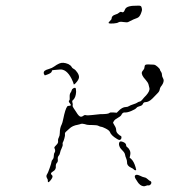

<svg xmlns="http://www.w3.org/2000/svg" viewBox="-20 -656 592 671"><path d="M454 -44Q458 -47 469 -42Q479 -37 485 -36Q491 -35 496.5 -29.5Q502 -24 506 -23Q509 -21 509 -17.5Q509 -14 506 -11Q503 -8 500 -8Q496 -9 491 -7Q481 -2 470 -10Q463 -16 461 -20Q451 -34 451 -39Q451 -43 454 -44ZM398 -160Q401 -164 412 -159Q421 -155 421 -147Q421 -144 425.5 -141Q430 -138 433.5 -130.5Q437 -123 435 -114L433 -105L438 -101Q448 -92 454 -71Q456 -63 456 -62Q456 -61 453 -61Q450 -61 447.5 -64Q445 -67 438 -70Q423 -77 424 -89Q424 -96 421 -102.5Q418 -109 417 -115.5Q416 -122 408.5 -129.5Q401 -137 399 -141Q393 -153 398 -160ZM518 -430Q524 -429 531.5 -422Q539 -415 539 -412.5Q539 -410 542.5 -405.5Q546 -401 546 -395Q546 -389 549 -384Q552 -379 552 -375Q552 -365 542 -353Q539 -349 538 -342.5Q537 -336 529 -328.5Q521 -321 513 -312Q500 -299 488 -299Q482 -299 479.5 -293Q477 -287 468.5 -285Q460 -283 457 -279Q453 -274 438.5 -268Q424 -262 415 -263Q408 -263 404 -254Q401 -249 391.5 -244Q382 -239 378 -233L375 -227L380 -218Q386 -209 386 -201.5Q386 -194 393 -187.5Q400 -181 402 -181Q404 -181 404.5 -176.5Q405 -172 402 -169Q398 -164 388 -171Q368 -183 364 -195Q361 -201 349 -207Q337 -213 333.5 -213Q330 -213 324.5 -216Q319 -219 304 -219Q289 -219 284 -220Q265 -226 260 -222Q258 -221 252 -220Q233 -217 222 -206Q217 -201 211.5 -196.5Q206 -192 207 -187Q208 -183 205 -172.5Q202 -162 200 -159Q198 -157 199 -152Q200 -147 195.5 -138Q191 -129 190 -122.5Q189 -116 185 -111.5Q181 -107 182 -99Q183 -91 179 -87Q175 -83 175 -76Q177 -63 164 -56Q154 -50 161 -44.5Q168 -39 156 -25Q147 -14 147 -24Q148 -28 144 -34Q140 -41 145 -48Q147 -50 153.5 -68.5Q160 -87 160 -90.5Q160 -94 164 -98.5Q168 -103 168 -111Q168 -119 171 -123Q175 -129 170 -139Q169 -142 176.5 -149Q184 -156 183 -162.5Q182 -169 185.5 -175.5Q189 -182 189 -191Q189 -209 196 -222Q198 -226 201 -240Q208 -275 215 -284Q216 -286 220 -286Q232 -286 225 -294Q217 -303 223 -306Q224 -307 223.5 -317Q223 -327 226.5 -332Q230 -337 230.5 -340.5Q231 -344 235.5 -347Q240 -350 243 -349Q246 -348 246 -335Q245 -316 236 -307Q231 -304 233 -298Q235 -292 234 -288Q233 -284 237 -278.5Q241 -273 246 -265Q256 -248 263 -248Q267 -248 271.5 -251.5Q276 -255 280.5 -253.5Q285 -252 302 -254Q319 -256 330 -257Q358 -257 362 -261Q365 -264 376 -263L388 -262L393 -267Q407 -282 420 -282Q426 -282 430.5 -285Q435 -288 446 -291.5Q457 -295 460 -297.5Q463 -300 468 -301Q473 -302 477.5 -308Q482 -314 491 -323Q505 -339 502 -349Q501 -354 499 -361Q497 -368 489 -377Q473 -394 476 -404Q477 -407 481 -411.5Q485 -416 485 -421.5Q485 -427 488.5 -429.5Q492 -432 518 -430ZM187 -434Q200 -440 219 -432Q228 -427 230 -422.5Q232 -418 238 -415Q244 -412 250 -403Q257 -393 256 -385Q255 -377 245 -366Q237 -357 237 -364Q237 -366 230 -381Q212 -416 188 -413Q178 -412 170.5 -411.5Q163 -411 162.5 -410.5Q162 -410 160.5 -405.5Q159 -401 148 -396.5Q137 -392 136 -393Q135 -394 133 -399Q132 -405 136 -408.5Q140 -412 151 -415Q162 -418 170 -424Q178 -430 187 -434ZM433 -634Q439 -636 455 -636Q468 -637 471.5 -635Q475 -633 476 -625Q477 -619 473 -610Q468 -596 459 -593Q449 -590 428 -579Q424 -577 411.5 -579Q399 -581 394 -578Q390 -575 377 -574Q364 -573 360 -575Q358 -577 364 -582.5Q370 -588 370 -591Q370 -601 383 -605Q391 -607 396 -611.5Q401 -616 405 -614Q412 -610 416 -621Q419 -631 433 -634Z"/></svg>

Font: TT2020 Style D
Style: Italic
Weight: 400
Italic angle: -15°
Version: Version 0.2.000